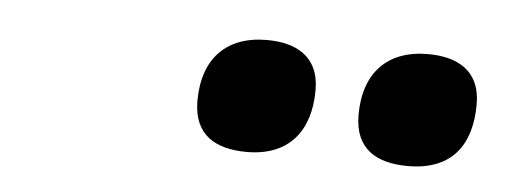

<svg xmlns="http://www.w3.org/2000/svg" viewBox="-26 -798 607 222"><g transform="rotate(5 277.0 -686.5)"><path d="M452 -621C503 -621 525 -652 525 -699C525 -739 497 -752 464 -752C417 -752 390 -724 390 -675C390 -635 416 -621 452 -621ZM265 -621C314 -621 338 -652 338 -699C338 -739 310 -752 277 -752C230 -752 203 -724 203 -675C203 -635 229 -621 265 -621Z"/></g></svg>

Font: BC Sans
Style: Bold Italic
Weight: 700
Italic angle: -12°
Designer: Monotype Design Team
Province of B.C.
Foundry: Monotype Imaging Inc.
Version: Version 2.000;GOOG;noto-source:20170915:90ef993387c0